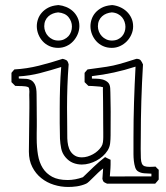

<svg xmlns="http://www.w3.org/2000/svg" viewBox="-20 -721 665 769"><path d="M429.2 -700.7Q445.3 -699.2 460.4 -692.6Q475.6 -686 487.3 -675Q499 -664.1 506.1 -648.9Q513.2 -633.8 513.2 -615.2Q513.2 -598.6 506.3 -583Q499.5 -567.4 487.8 -555.4Q476.1 -543.5 460.7 -536.4Q445.3 -529.3 427.7 -529.3Q408.2 -529.3 392.3 -536.6Q376.5 -543.9 365.5 -556.2Q354.5 -568.4 348.4 -584Q342.3 -599.6 342.3 -616.2Q342.3 -630.4 347.2 -644.5Q352.1 -658.7 362.3 -670.4Q372.6 -682.1 387.9 -690.2Q403.3 -698.2 424.3 -700.2ZM427.7 -671.4Q416.5 -670.4 406.5 -666.5Q396.5 -662.6 388.7 -655.5Q380.9 -648.4 376.5 -638.4Q372.1 -628.4 372.1 -615.7Q372.1 -605 376.2 -594.5Q380.4 -584 387.7 -576.2Q395 -568.4 405.3 -563.5Q415.5 -558.6 428.2 -558.6Q441.4 -558.6 451.7 -563.2Q461.9 -567.9 468.8 -575.7Q475.6 -583.5 479 -593.3Q482.4 -603 482.4 -613.3Q482.4 -623.5 479 -633.5Q475.6 -643.6 469 -651.6Q462.4 -659.7 452.1 -665Q441.9 -670.4 427.7 -671.4ZM214.4 -700.7Q230 -699.2 244.9 -693.1Q259.8 -687 271.5 -676.5Q283.2 -666 290.5 -650.9Q297.9 -635.7 297.9 -616.7Q297.9 -600.1 291.3 -584.2Q284.7 -568.4 273.4 -556.2Q262.2 -543.9 246.6 -536.6Q231 -529.3 212.9 -529.3Q193.4 -529.3 177.5 -536.6Q161.6 -543.9 150.6 -556.2Q139.6 -568.4 133.5 -584Q127.4 -599.6 127.4 -616.2Q127.4 -630.4 132.3 -644.5Q137.2 -658.7 147.5 -670.4Q157.7 -682.1 173.1 -690.2Q188.5 -698.2 209.5 -700.2ZM212.9 -671.4Q201.7 -670.4 191.7 -666.5Q181.6 -662.6 173.8 -655.5Q166 -648.4 161.6 -638.4Q157.2 -628.4 157.2 -615.7Q157.2 -605 161.4 -594.5Q165.5 -584 172.9 -576.2Q180.2 -568.4 190.4 -563.5Q200.7 -558.6 213.4 -558.6Q226.6 -558.6 236.8 -563.5Q247.1 -568.4 254.2 -576.2Q261.2 -584 264.6 -594Q268.1 -604 268.1 -614.7Q268.1 -635.3 254.6 -652.1Q241.2 -668.9 212.9 -671.4ZM25.9 -392.1V-429.2Q28.8 -433.1 31.7 -436.3Q34.7 -439.5 37.6 -442.9Q87.9 -445.8 135.5 -457.8Q183.1 -469.7 231 -485.4Q239.7 -483.4 245.8 -480Q252 -476.6 254.9 -462.9Q251.5 -418.9 250 -376Q248.5 -333 248.5 -289.1Q248.5 -266.6 249 -235.1Q249.5 -203.6 249.5 -167Q250 -152.3 252.9 -138.7Q255.9 -125 262.7 -114.5Q269.5 -104 280.5 -97.4Q291.5 -90.8 308.1 -90.8Q319.3 -90.8 330.8 -94.2Q342.3 -97.7 352.5 -103.3Q362.8 -108.9 371.3 -116.7Q379.9 -124.5 385.7 -133.3Q391.1 -141.6 392.3 -151.6Q393.6 -161.6 393.6 -171.4Q393.6 -175.3 393.6 -190.7Q393.6 -206.1 393.3 -227.1Q393.1 -248 393.1 -271.5Q393.1 -294.9 392.8 -315.2Q392.6 -335.4 392.3 -349.6Q392.1 -363.8 392.1 -365.2Q392.1 -366.7 392.3 -367.7Q392.6 -368.7 392.6 -369.6Q392.6 -371.6 390.9 -372.3Q389.2 -373 382.3 -373Q388.2 -373 388.2 -373.5Q388.2 -373.5 381.8 -374Q375.5 -374.5 366.7 -375.2Q357.9 -376 348.6 -376.5Q339.4 -377 334 -377L318.8 -392.1V-429.2Q321.8 -433.1 324.7 -436.3Q327.6 -439.5 330.6 -442.9Q356.4 -446.8 382.1 -450Q407.7 -453.1 433.6 -458.5Q457 -463.9 480 -470.9Q502.9 -478 526.4 -485.4Q539.1 -485.4 543.9 -478.8Q548.8 -472.2 552.7 -462.9Q548.3 -388.7 546.1 -316.7Q543.9 -244.6 543.9 -170.9Q543.9 -164.1 543.7 -151.6Q543.5 -139.2 543.5 -124.5Q543.5 -101.6 544.2 -87.4Q544.9 -73.2 548.3 -65.7Q551.8 -58.1 559.1 -55.4Q566.4 -52.7 579.6 -52.7Q584.5 -52.7 590.3 -53Q596.2 -53.2 603 -53.7Q608.9 -46.9 615.7 -41V-2Q611.8 2.4 608.6 6.6Q605.5 10.7 601.6 14.6H408.7Q404.8 12.7 400.1 10.5Q395.5 8.3 393.1 4.4L390.1 -4.4L393.1 -46.4Q383.3 -39.1 373 -29.3Q362.8 -19.5 353.8 -10.5Q344.7 -1.5 337.2 5.6Q329.6 12.7 325.2 14.6Q316.4 18.6 306.9 21.2Q297.4 23.9 287.8 25.4Q278.3 26.9 269.3 27.3Q260.3 27.8 252.4 27.8Q223.6 27.8 195.6 19Q167.5 10.3 145.3 -7.6Q123 -25.4 109.4 -52Q95.7 -78.6 95.7 -113.8Q95.7 -157.2 96.7 -200.4Q97.7 -243.7 97.7 -287.6Q97.7 -300.8 97.7 -314.2Q97.7 -327.6 97.2 -341.3Q97.2 -343.8 97.4 -346.9Q97.7 -350.1 97.7 -354Q97.7 -359.4 96.9 -364.3Q96.2 -369.1 93.8 -371.6Q88.9 -374 82 -375Q75.2 -376 67.9 -376.2Q60.5 -376.5 53.5 -376.5Q46.4 -376.5 41 -377ZM59.6 -406.2Q69.8 -405.3 81.5 -405.3Q93.3 -405.3 103.3 -400.4Q113.3 -395.5 119.9 -382.6Q126.5 -369.6 126.5 -342.8Q126.5 -338.4 126.7 -323.5Q127 -308.6 127 -291.3Q127 -273.9 127.2 -259Q127.4 -244.1 127.4 -239.7Q127.4 -223.1 127.4 -215.1Q127.4 -207 127.2 -201.2Q127 -195.3 127 -188.2Q127 -181.2 127 -166.5Q127 -131.3 132.1 -100.8Q137.2 -70.3 151.1 -48.1Q165 -25.9 189 -12.9Q212.9 0 251 0Q280.8 0 312 -11.2Q334 -32.2 355.2 -52.7Q376.5 -73.2 400.9 -91.8Q406.2 -88.9 411.9 -86.2Q417.5 -83.5 422.9 -81.1Q422.9 -69.3 422.9 -62Q422.9 -54.7 422.4 -48.1Q421.9 -41.5 421.4 -33.9Q420.9 -26.4 419.9 -14.6Q421.9 -14.6 422.9 -14.6Q423.8 -14.6 425.3 -14.4Q426.8 -14.2 429.9 -14.2Q433.1 -14.2 439.9 -14.2Q446.8 -14.2 458 -14.2Q469.2 -14.2 486.6 -14.4Q503.9 -14.6 528.3 -14.6Q552.7 -14.6 586.4 -14.6V-25.4Q573.7 -25.9 558.8 -26.9Q543.9 -27.8 532.7 -34.7Q524.9 -39.6 521.2 -51.3Q517.6 -63 516.1 -76.7Q514.6 -90.3 514.6 -103.5Q514.6 -116.7 514.6 -124.5V-169.4Q514.6 -241.7 516.8 -312Q519 -382.3 522.9 -454.1Q479 -439.9 436.5 -430.7Q394 -421.4 348.1 -416V-406.2Q354.5 -405.8 366.2 -405.8Q377.9 -405.8 389.9 -402.8Q401.9 -399.9 411.1 -392.1Q420.4 -384.3 421.4 -368.2Q421.9 -363.8 422.1 -350.1Q422.4 -336.4 422.6 -320.8Q422.9 -305.2 423.1 -291.5Q423.3 -277.8 423.3 -273.4Q423.3 -249.5 423.1 -225.8Q422.9 -202.1 422.9 -178.7Q422.9 -163.1 421.1 -147.2Q419.4 -131.3 410.6 -117.7Q402.8 -105.5 391.4 -95.2Q379.9 -85 366.2 -77.6Q352.5 -70.3 337.6 -66.2Q322.8 -62 307.6 -62Q289.1 -62 272.2 -68.8Q255.4 -75.7 242.2 -91.3Q229 -106.9 225.1 -126.5Q221.2 -146 220.2 -165.5Q219.2 -196.8 219.2 -227.3Q219.2 -257.8 219.2 -287.6Q219.2 -329.1 220.5 -370.1Q221.7 -411.1 225.1 -452.6Q183.6 -439.5 141.4 -428.5Q99.1 -417.5 55.2 -415V-406.7Z"/></svg>

Font: XB Kayhan Pook
Style: Regular
Weight: 700
Designer: Behnam
Foundry: Irmug
Version: Version 7.300 2009